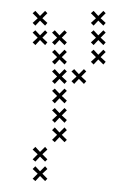

<svg xmlns="http://www.w3.org/2000/svg" viewBox="-20 -230 219 353"><path d="M102.9 -116.4 93.6 -125 102.9 -134.3 98.6 -138.6 89.3 -129.3 80.7 -138.6 75.7 -134.3 85 -125 75.7 -116.4 80.7 -111.4 89.3 -120.7 98.6 -111.4ZM102.9 -80.7 93.6 -89.3 102.9 -98.6 98.6 -102.9 89.3 -93.6 80.7 -102.9 75.7 -98.6 85 -89.3 75.7 -80.7 80.7 -75.7 89.3 -85 98.6 -75.7ZM102.9 -45 93.6 -53.6 102.9 -62.9 98.6 -67.1 89.3 -57.9 80.7 -67.1 75.7 -62.9 85 -53.6 75.7 -45 80.7 -40 89.3 -49.3 98.6 -40ZM102.9 -9.3 93.6 -17.9 102.9 -27.1 98.6 -31.4 89.3 -22.1 80.7 -31.4 75.7 -27.1 85 -17.9 75.7 -9.3 80.7 -4.3 89.3 -13.6 98.6 -4.3ZM174.3 -116.4 165 -125 174.3 -134.3 170 -138.6 160.7 -129.3 152.1 -138.6 147.1 -134.3 156.4 -125 147.1 -116.4 152.1 -111.4 160.7 -120.7 170 -111.4ZM67.1 -187.9 57.9 -196.4 67.1 -205.7 62.9 -210 53.6 -200.7 45 -210 40 -205.7 49.3 -196.4 40 -187.9 45 -182.9 53.6 -192.1 62.9 -182.9ZM67.1 -152.1 57.9 -160.7 67.1 -170 62.9 -174.3 53.6 -165 45 -174.3 40 -170 49.3 -160.7 40 -152.1 45 -147.1 53.6 -156.4 62.9 -147.1ZM102.9 27.1 93.6 17.9 102.9 9.3 98.6 4.3 89.3 13.6 80.7 4.3 75.7 9.3 85 17.9 75.7 27.1 80.7 31.4 89.3 22.1 98.6 31.4ZM67.1 62.9 57.9 53.6 67.1 45 62.9 40 53.6 49.3 45 40 40 45 49.3 53.6 40 62.9 45 67.1 53.6 57.9 62.9 67.1ZM67.1 98.6 57.9 89.3 67.1 80.7 62.9 75.7 53.6 85 45 75.7 40 80.7 49.3 89.3 40 98.6 45 102.9 53.6 93.6 62.9 102.9ZM138.6 -80.7 129.3 -89.3 138.6 -98.6 134.3 -102.9 125 -93.6 116.4 -102.9 111.4 -98.6 120.7 -89.3 111.4 -80.7 116.4 -75.7 125 -85 134.3 -75.7ZM174.3 -152.1 165 -160.7 174.3 -170 170 -174.3 160.7 -165 152.1 -174.3 147.1 -170 156.4 -160.7 147.1 -152.1 152.1 -147.1 160.7 -156.4 170 -147.1ZM174.3 -187.9 165 -196.4 174.3 -205.7 170 -210 160.7 -200.7 152.1 -210 147.1 -205.7 156.4 -196.4 147.1 -187.9 152.1 -182.9 160.7 -192.1 170 -182.9ZM102.9 -152.1 93.6 -160.7 102.9 -170 98.6 -174.3 89.3 -165 80.7 -174.3 75.7 -170 85 -160.7 75.7 -152.1 80.7 -147.1 89.3 -156.4 98.6 -147.1Z"/></svg>

Font: Gossip Low Cross Small
Style: Regular
Weight: 200
Width: 3
Designer: Deborah Khodanovich
Version: Version 1.001;Glyphs 3.3.1 (3343)